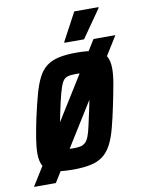

<svg xmlns="http://www.w3.org/2000/svg" viewBox="-113 -766 660 881"><g transform="rotate(-10 217.5 -325.5)"><path d="M-27 55 360 -566H462L75 55ZM163 8Q108 8 75.5 -1Q43 -10 29 -32Q15 -54 15 -93Q15 -122 21.5 -162.5Q28 -203 39 -255Q53 -318 65.5 -363Q78 -408 93.5 -438Q109 -468 132 -485.5Q155 -503 189 -510.5Q223 -518 272 -518Q328 -518 360.5 -509Q393 -500 407 -478Q421 -456 421 -417Q421 -388 414 -348Q407 -308 396 -255Q383 -192 371 -147Q359 -102 343 -72Q327 -42 304 -24.5Q281 -7 247 0.5Q213 8 163 8ZM183 -88Q203 -88 216 -91Q229 -94 238.5 -103Q248 -112 255 -130.5Q262 -149 268.5 -179.5Q275 -210 285 -255Q295 -304 301 -334.5Q307 -365 307 -383Q307 -401 301.5 -409Q296 -417 284.5 -419.5Q273 -422 253 -422Q228 -422 213 -417.5Q198 -413 189 -396.5Q180 -380 171 -346.5Q162 -313 150 -255Q140 -207 134 -176.5Q128 -146 128 -127Q128 -110 133.5 -101.5Q139 -93 151.5 -90.5Q164 -88 183 -88ZM225 -572 226 -577 295 -706H408L407 -701L317 -572Z"/></g></svg>

Font: Saira Condensed SemiBold
Style: Italic
Weight: 600
Width: 3
Italic angle: -12°
Designer: Hector Gatti with collaboration of the Omnibus-Type team
Foundry: Omnibus-Type
Version: Version 1.101